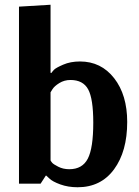

<svg xmlns="http://www.w3.org/2000/svg" viewBox="-20 -774 585 809"><path d="M277 -437Q251 -437 230 -424Q209 -411 201 -398L193 -385V-98Q195 -94 200 -88Q205 -82 225.5 -71.5Q246 -61 272 -61Q327 -61 350 -105.5Q373 -150 373 -257Q373 -358 351.5 -397.5Q330 -437 277 -437ZM60 0V-746L193 -754V-467H197Q200 -472 207.5 -480Q215 -488 246 -501.5Q277 -515 317 -515Q406 -515 461 -444.5Q516 -374 516 -260Q516 -136 460.5 -60.5Q405 15 307 15Q267 15 234 3Q201 -9 188 -22L175 -34H173L151 0Z"/></svg>

Font: ArsenalBold
Style: Bold
Weight: 700
Designer: Andrij Shevchenko
Foundry: Stairsfor.com
Version: Version 1.000